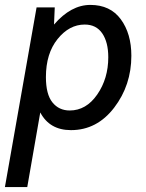

<svg xmlns="http://www.w3.org/2000/svg" viewBox="-53 -520 595 782"><path d="M236 10Q149 10 111 -62L58 242H-33L96 -490H170L167 -420Q236 -500 315 -500Q396 -500 439 -441.5Q482 -383 482 -293Q482 -173 412 -81.5Q342 10 236 10ZM292 -420Q229 -420 181.5 -361Q134 -302 134 -206Q134 -136 160.5 -103Q187 -70 231 -70Q298 -70 343 -135Q388 -200 388 -287Q388 -348 363.5 -384Q339 -420 292 -420Z"/></svg>

Font: Cabin
Style: Italic
Weight: 400
Designer: Pablo Impallari
Foundry: Pablo Impallari. www.impallari.com Igino Marini. www.ikern.com
Version: Version 1.005